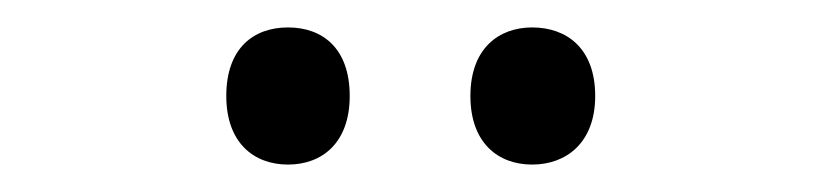

<svg xmlns="http://www.w3.org/2000/svg" viewBox="-20 -746 599 140"><path d="M145 -676C145 -642 165 -626 190 -626C215 -626 235 -642 235 -676C235 -711 215 -726 190 -726C165 -726 145 -711 145 -676ZM323 -676C323 -642 343 -626 368 -626C393 -626 414 -642 414 -676C414 -711 393 -726 368 -726C344 -726 323 -711 323 -676Z"/></svg>

Font: Noto Sans Sinhala SemiCondensed
Style: Regular
Weight: 400
Width: 4
Designer: Jelle Bosma - Monotype Design Team
Foundry: Monotype Imaging Inc.
Version: Version 2.006